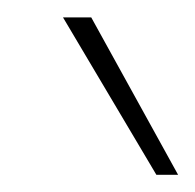

<svg xmlns="http://www.w3.org/2000/svg" viewBox="-20 -770 225 221"><path d="M185 -568.8H160L52.5 -750H85Z"/></svg>

Font: Now Thin
Style: Regular
Weight: 250
Designer: Alfredo Marco Pradil
Foundry: Alfredo Marco Pradil
Version: Version 1.002;PS 001.002;hotconv 1.0.88;makeotf.lib2.5.64775